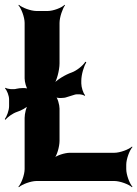

<svg xmlns="http://www.w3.org/2000/svg" viewBox="-23 -757 574 803"><path d="M226 -492V-661C226 -685 239 -722 249 -735L247 -737C236 -725 200 -711 176 -711H130C106 -711 69 -725 56 -737L54 -735C66 -722 80 -685 80 -661V-429C80 -415 87 -387 95 -381L97 -384C89 -391 60 -389 47 -386C35 -382 8 -384 0 -390L-2 -387C6 -380 15 -356 15 -342V-313C15 -295 5 -269 -3 -259L0 -256C8 -267 30 -283 48 -289C65 -294 90 -308 98 -318L95 -321C87 -310 80 -282 80 -264V-50C80 -26 66 11 54 24L56 26C69 14 106 0 130 0H455C479 0 516 14 529 26L531 24C519 11 505 -26 505 -50V-68C505 -92 519 -129 531 -142L529 -144C516 -132 479 -118 455 -118H269C249 -118 212 -107 200 -94L202 -92C215 -104 226 -144 226 -168V-303C226 -318 218 -348 209 -355L207 -352C216 -345 245 -346 257 -351L286 -360C298 -365 323 -363 331 -356L333 -359C325 -366 317 -393 317 -408V-419C317 -445 328 -481 338 -496L334 -499C325 -483 297 -461 277 -454C251 -445 213 -423 198 -403L201 -401C214 -418 226 -463 226 -492Z"/></svg>

Font: Asimov
Style: EdgeNar
Weight: 500
Designer: Google
Version: Version 2.000980: 2014